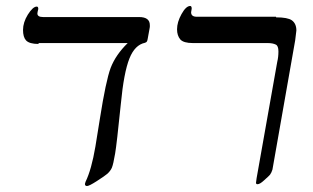

<svg xmlns="http://www.w3.org/2000/svg" viewBox="-20 -609 1047 642"><path d="M109 -465V-462Q78 -462 67 -474Q57 -485 57 -509Q57 -534 73 -560Q90 -587 103 -587Q108 -587 108 -579Q105 -567 105 -564Q105 -552 124 -552H445Q481 -552 481 -525V-519L480 -513L474 -480Q473 -473 471 -470Q470 -468 465 -466Q431 -459 413 -414Q394 -367 384 -261Q370 -124 365 -96Q359 -60 354 -48Q349 -37 339 -28Q331 -21 303 -3Q278 13 271 13Q264 13 264 6L266 -1Q286 -42 299 -119L314 -212Q334 -339 350 -382Q367 -426 407 -465Z M903 -553V-551Q942 -551 956 -541Q971 -530 971 -507L967 -474L891 -42Q888 -32 883 -25Q881 -22 863 -6Q849 7 841 7Q836 7 836 2L838 -13L907 -402Q911 -418 911 -437Q911 -456 902 -460Q892 -465 875 -465H625Q594 -465 583 -477Q572 -490 572 -511Q572 -535 587 -562Q602 -589 616 -589Q621 -589 621 -580L619 -568Q619 -553 638 -553Z"/></svg>

Font: Libra Serif Modern
Style: Italic
Weight: 400
Italic angle: -12°
Designer: Stefan Peev, Context Ltd
Foundry: Stefan Peev, Context Ltd
Version: Version 1.000